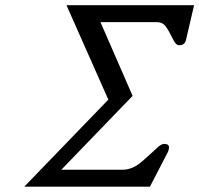

<svg xmlns="http://www.w3.org/2000/svg" viewBox="-20 -696 754 726"><path d="M211.9 -54.2H443.8Q481.4 -54.2 517.6 -85.9Q553.7 -117.7 573.7 -136.7Q589.4 -151.9 601.1 -151.9Q619.1 -151.9 619.1 -138.2Q619.1 -135.3 618.2 -131.8Q616.7 -125 614.3 -120.1L546.9 9.8H71.8L389.6 -319.3L231.4 -676.3H713.9L683.1 -544.4Q678.7 -524.9 656.7 -524.9Q645 -524.9 633.8 -548.3Q618.2 -580.6 606.4 -596.4Q594.7 -612.3 572.8 -612.3H359.9L481.4 -333.5Z"/></svg>

Font: Caudex
Style: Bold
Weight: 700
Italic angle: -13°
Version: Version 1.04